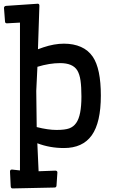

<svg xmlns="http://www.w3.org/2000/svg" viewBox="-20 -799 623 1042"><path d="M185.1 -778.8Q193.8 -778.8 193.8 -767.6L186 -531.7L214.8 -542Q274.4 -562 326.9 -562Q379.4 -562 419.2 -544.4Q459 -526.9 483.4 -491.2Q527.3 -426.8 527.3 -280.3Q527.3 -133.8 478 -64.7Q428.7 4.4 327.1 4.4Q250 4.4 182.6 -21.5L189.5 130.4L281.2 127Q291.5 127.9 291.5 137.2L286.6 209Q285.6 218.8 275.4 218.8L47.9 223.6Q39.1 223.6 38.1 211.9L34.2 131.3Q35.2 125 37.4 123.3Q39.6 121.6 44.9 121.1L88.4 126V-676.3L17.1 -672.4Q7.8 -672.9 7.3 -681.6L1.5 -757.3Q3.4 -766.1 12.7 -767.1ZM399.4 -417Q375 -456.5 306.2 -456.5Q249 -456.5 183.1 -436.5L176.8 -306.2L179.2 -109.4Q240.7 -93.8 286.6 -93.8Q332.5 -93.8 355.7 -102.3Q378.9 -110.8 393.6 -131.8Q408.2 -152.8 415 -188.2Q421.9 -223.6 421.9 -275.4Q421.9 -327.1 417 -361.6Q412.1 -396 399.4 -417Z"/></svg>

Font: Wellfleet
Style: Regular
Weight: 400
Designer: Riccardo De Franceschi
Foundry: Riccardo De Franceschi
Version: Version 1.002